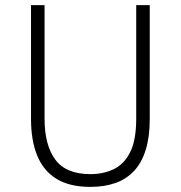

<svg xmlns="http://www.w3.org/2000/svg" viewBox="-20 -720 708 752"><path d="M334 12Q253 12 201.8 -19.2Q150.5 -50.5 126 -110Q101.5 -169.5 101.5 -253.5V-700H154.5V-255Q154.5 -152 196.5 -95Q238.5 -38 334 -38Q385.5 -38 426.2 -57.8Q467 -77.5 490.2 -124.8Q513.5 -172 513.5 -255V-700H566.5V-253.5Q566.5 -184.5 551 -134Q535.5 -83.5 505.8 -51.2Q476 -19 432.8 -3.5Q389.5 12 334 12Z"/></svg>

Font: Overpass ExtraLight
Style: Regular
Weight: 250
Designer: Delve Withrington, Dave Bailey, Thomas Jockin
Foundry: Delve Fonts LLC
Version: Version 4.000